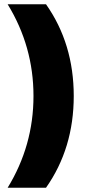

<svg xmlns="http://www.w3.org/2000/svg" viewBox="-20 -762 405 906"><path d="M16 124Q138 -75 138 -309Q138 -543 16 -742H197Q328 -556 328 -309Q328 -62 197 124Z"/></svg>

Font: Trueno
Style: ExBd
Weight: 800
Designer: Julieta Ulanovsky
Foundry: Julieta Ulanovsky
Version: Version 3.001b